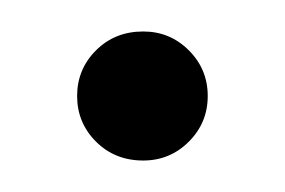

<svg xmlns="http://www.w3.org/2000/svg" viewBox="-20 -379 181 122"><path d="M71 -277Q53 -277 41 -289Q29 -301 29 -318Q29 -335 41 -347Q53 -359 71 -359Q88 -359 100 -347Q112 -335 112 -318Q112 -301 100 -289Q88 -277 71 -277Z"/></svg>

Font: Arapey Thin
Style: Regular
Weight: 100
Designer: Eduardo Rodriguez Tunni
Foundry: Eduardo Rodriguez Tunni
Version: Version 4.000;hotconv 1.0.109;makeotfexe 2.5.65596